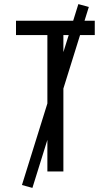

<svg xmlns="http://www.w3.org/2000/svg" viewBox="-20 -836 540 936"><path d="M211 0V-665H58V-735H442V-665H289V0ZM138 80 87 66 362 -816 413 -802Z"/></svg>

Font: Iosevka
Style: Regular
Weight: 400
Monospace: yes
Designer: Belleve Invis
Foundry: Belleve Invis
Version: Version 33.2.3; ttfautohint (v1.8.4)